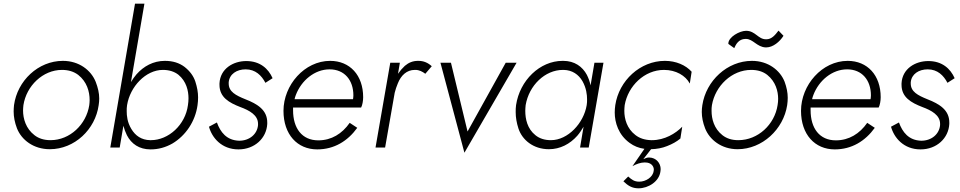

<svg xmlns="http://www.w3.org/2000/svg" viewBox="-20 -800 5205 1041"><path d="M56 -230C55 -218 54 -207 54 -196C54 -166 60 -136 72 -104C97 -41 162 9 250 9C385 9 497 -99 515 -230C517 -242 518 -255 518 -266C518 -295 511 -325 499 -356C474 -419 409 -470 321 -470C187 -470 74 -362 56 -230ZM107 -230C123 -334 212 -421 316 -421C351 -421 380 -412 404 -394C451 -357 466 -304 466 -257C466 -248 465 -239 464 -230C448 -125 359 -40 254 -40C219 -40 190 -49 167 -67C120 -103 105 -157 105 -201C105 -210 106 -220 107 -230Z M763 -780H712L578 0H629L649 -118C654 -100 660 -83 668 -67C692 -20 735 10 796 10C839 10 878 -1 915 -22C987 -65 1039 -142 1051 -230C1053 -244 1054 -258 1054 -272C1054 -299 1049 -327 1039 -358C1029 -388 1010 -414 981 -437C952 -459 917 -470 874 -470C811 -470 759 -441 720 -397C709 -384 699 -370 690 -355ZM999 -230C985 -123 894 -40 798 -40C797 -40 795 -40 794 -40C747 -41 714 -64 692 -101C670 -137 667 -173 667 -197C667 -208 667 -219 669 -230C685 -330 770 -421 863 -421C897 -421 925 -412 947 -395C991 -359 1002 -307 1002 -267C1002 -255 1001 -243 999 -230Z M1156 -136 1113 -113C1129 -54 1181 10 1273 10C1361 10 1425 -51 1429 -128C1429 -131 1429 -133 1429 -136C1429 -203 1377 -236 1310 -262C1258 -283 1220 -303 1220 -347C1220 -349 1220 -352 1220 -354C1224 -398 1263 -424 1312 -424C1365 -424 1398 -391 1419 -351L1458 -376C1435 -428 1390 -469 1315 -469C1245 -469 1174 -428 1170 -348C1170 -345 1170 -342 1170 -340C1170 -272 1223 -243 1282 -220C1334 -201 1379 -175 1379 -129C1379 -126 1379 -124 1379 -122C1375 -73 1333 -37 1277 -37C1208 -39 1175 -84 1156 -136Z M1700 10C1792 10 1865 -35 1917 -107L1876 -134C1835 -75 1777 -39 1706 -39C1617 -39 1569 -105 1569 -202C1569 -207 1569 -212 1569 -217H1938C1945 -230 1949 -254 1949 -273C1949 -392 1877 -470 1770 -470C1631 -470 1517 -339 1517 -199C1517 -71 1592 10 1700 10ZM1577 -262C1579 -270 1581 -278 1584 -285C1614 -364 1686 -424 1767 -424C1848 -424 1896 -365 1896 -283C1896 -276 1895 -269 1894 -262Z M2148 -460H2096L2016 0H2068L2120 -297C2124 -314 2130 -331 2137 -348C2154 -391 2185 -421 2229 -421C2230 -421 2231 -421 2232 -421C2253 -421 2270 -412 2286 -400L2321 -441C2300 -460 2277 -470 2249 -470C2248 -470 2247 -470 2246 -470C2219 -470 2196 -461 2175 -443C2161 -430 2149 -416 2138 -400Z M2368 -460 2498 28 2781 -460H2722L2515 -87L2425 -460Z M3203 -460 3182 -337C3178 -357 3171 -376 3162 -394C3138 -439 3095 -470 3034 -470C3033 -470 3031 -470 3030 -470C2907 -470 2798 -364 2778 -230C2776 -217 2776 -204 2776 -192C2776 -163 2781 -134 2791 -103C2811 -42 2871 9 2956 9C3017 9 3070 -19 3110 -64C3123 -79 3134 -96 3144 -113L3125 0H3172L3252 -460ZM2830 -230C2848 -337 2935 -421 3032 -421C3033 -421 3035 -421 3036 -421C3083 -420 3117 -396 3138 -360C3159 -323 3163 -286 3163 -262C3163 -251 3163 -241 3161 -230C3145 -132 3059 -40 2967 -40C2933 -40 2905 -49 2883 -67C2839 -102 2828 -155 2828 -199C2828 -209 2829 -219 2830 -230Z M3367 -230C3385 -334 3474 -421 3580 -421C3645 -421 3697 -390 3720 -347L3730 -411C3698 -447 3645 -470 3585 -470C3451 -470 3336 -363 3316 -230C3314 -216 3313 -203 3313 -190C3313 -136 3333 -69 3394 -25C3417 -8 3444 3 3474 7L3409 101C3430 89 3455 81 3472 81C3474 81 3477 81 3479 81C3509 81 3525 100 3525 120C3525 122 3524 125 3524 127C3520 161 3481 185 3446 185C3419 185 3405 174 3386 157L3360 183C3385 207 3407 221 3442 221C3495 221 3555 184 3561 128C3561 124 3562 121 3562 117C3562 84 3537 55 3501 54C3500 54 3498 54 3497 54C3488 54 3479 58 3468 63L3510 9C3541 8 3570 3 3597 -8C3625 -19 3649 -32 3669 -49L3679 -113C3643 -76 3583 -40 3515 -40C3514 -40 3512 -40 3511 -40C3476 -41 3448 -50 3425 -68C3379 -103 3365 -156 3365 -199C3365 -209 3366 -220 3367 -230Z M3929 -562 3961 -539C3970 -560 3985 -588 4021 -589C4022 -589 4023 -589 4024 -589C4063 -589 4084 -545 4131 -543C4132 -543 4134 -543 4135 -543C4171 -543 4208 -574 4228 -606L4201 -634C4182 -609 4164 -588 4137 -587C4136 -587 4135 -587 4133 -587C4090 -587 4076 -633 4025 -633C3990 -633 3929 -599 3929 -564C3929 -563 3929 -563 3929 -562ZM3788 -230C3786 -217 3785 -205 3785 -193C3785 -165 3791 -135 3803 -104C3827 -43 3891 9 3979 9C4113 9 4228 -99 4248 -230C4250 -244 4251 -257 4251 -270C4251 -298 4245 -327 4234 -357C4210 -418 4146 -470 4057 -470C3923 -470 3808 -362 3788 -230ZM3840 -230C3858 -334 3947 -421 4053 -421C4088 -421 4117 -412 4140 -394C4186 -357 4199 -305 4199 -264C4199 -253 4198 -242 4196 -230C4180 -125 4090 -40 3983 -40C3948 -40 3920 -49 3897 -67C3851 -103 3838 -156 3838 -199C3838 -209 3838 -219 3840 -230Z M4506 10C4598 10 4671 -35 4723 -107L4682 -134C4641 -75 4583 -39 4512 -39C4423 -39 4375 -105 4375 -202C4375 -207 4375 -212 4375 -217H4744C4751 -230 4755 -254 4755 -273C4755 -392 4683 -470 4576 -470C4437 -470 4323 -339 4323 -199C4323 -71 4398 10 4506 10ZM4383 -262C4385 -270 4387 -278 4390 -285C4420 -364 4492 -424 4573 -424C4654 -424 4702 -365 4702 -283C4702 -276 4701 -269 4700 -262Z M4854 -136 4811 -113C4827 -54 4879 10 4971 10C5059 10 5123 -51 5127 -128C5127 -131 5127 -133 5127 -136C5127 -203 5075 -236 5008 -262C4956 -283 4918 -303 4918 -347C4918 -349 4918 -352 4918 -354C4922 -398 4961 -424 5010 -424C5063 -424 5096 -391 5117 -351L5156 -376C5133 -428 5088 -469 5013 -469C4943 -469 4872 -428 4868 -348C4868 -345 4868 -342 4868 -340C4868 -272 4921 -243 4980 -220C5032 -201 5077 -175 5077 -129C5077 -126 5077 -124 5077 -122C5073 -73 5031 -37 4975 -37C4906 -39 4873 -84 4854 -136Z"/></svg>

Font: Jost Light
Style: Italic
Weight: 300
Italic angle: -5°
Version: Version 3.710